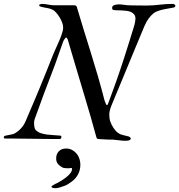

<svg xmlns="http://www.w3.org/2000/svg" viewBox="-49 -718 926 992"><path d="M457.5 0Q452.1 -1 450.7 -4.4Q449.2 -7.8 448.2 -11.7Q436.5 -56.2 420.2 -112.1Q403.8 -168 384.8 -231.9Q365.7 -295.9 344.5 -366.5Q323.2 -437 301.8 -511.2Q301.3 -515.6 294.4 -524.4Q292 -524.4 289.1 -521.5Q286.1 -518.6 283.7 -514.9Q281.2 -511.2 279.3 -507.6Q277.3 -503.9 276.9 -502Q263.2 -464.4 251.2 -429.2Q239.3 -394 225.1 -357.4Q201.7 -296.4 178.2 -234.1Q154.8 -171.9 132.8 -109.9Q130.9 -106.4 128.9 -98.6Q127 -90.8 127 -86.9Q127 -83 127.2 -77.1Q127.4 -71.3 128.2 -65.4Q128.9 -59.6 130.9 -54.2Q132.8 -48.8 136.2 -45.4Q146.5 -35.2 162.1 -30Q177.7 -24.9 194.8 -22.7Q211.9 -20.5 228.8 -19.8Q245.6 -19 258.8 -17.6Q265.6 -17.1 266.8 -15.9Q268.1 -14.6 268.1 -10.7Q268.1 -6.8 267.1 -4.4Q266.1 -2 262.2 0H204.1Q195.8 0 180.7 -0.2Q165.5 -0.5 146.2 -0.7Q127 -1 104.7 -1.2Q82.5 -1.5 60.3 -1.7Q38.1 -2 16.6 -2.2Q-4.9 -2.4 -22.5 -2.4Q-26.9 -2.4 -28.1 -4.2Q-29.3 -5.9 -29.3 -9.3Q-29.3 -12.7 -25.9 -14.9Q-22.5 -17.1 -18.1 -17.6Q-7.3 -20 5.1 -22.2Q17.6 -24.4 23.4 -26.9Q43 -37.1 58.1 -53.2Q73.2 -69.3 81.5 -87.9Q101.1 -133.3 119.6 -176.8Q138.2 -220.2 156 -263.4Q173.8 -306.6 191.2 -349.9Q208.5 -393.1 226.1 -437.5Q230 -446.8 235.8 -459.7Q241.7 -472.7 247.6 -486.1Q253.4 -499.5 258.8 -511.7Q264.2 -523.9 266.6 -531.2Q271 -543.5 274.2 -554.9Q277.3 -566.4 277.3 -576.2Q277.3 -587.9 272 -601.8Q266.6 -615.7 258.8 -628.7Q251 -641.6 241.9 -651.9Q232.9 -662.1 225.1 -666.5Q210.4 -674.3 195.1 -676.5Q179.7 -678.7 165 -682.6Q153.3 -685.1 153.3 -690.9Q153.3 -693.4 156 -694.8Q158.7 -696.3 161.6 -696.8Q164.1 -697.8 166.5 -697.8Q168.9 -697.8 170.9 -697.8Q176.8 -697.8 184.3 -696.8Q191.9 -695.8 199.7 -694.3Q207.5 -692.9 214.6 -691.9Q221.7 -690.9 226.1 -690.9H330.1Q340.8 -690.9 343.5 -688.7Q346.2 -686.5 347.7 -682.6Q365.7 -620.6 384.3 -561.5Q402.8 -502.4 421.1 -443.4Q439.5 -384.3 457 -324Q474.6 -263.7 491.2 -198.7Q493.2 -191.9 496.3 -185.1Q499.5 -178.2 500.5 -177.2Q502 -174.8 503.9 -174.8Q504.9 -174.8 506.1 -176.3Q507.3 -177.7 508.3 -179.2Q522.9 -219.2 534.4 -250.2Q545.9 -281.2 555.4 -308.6Q564.9 -335.9 573.7 -362.3Q582.5 -388.7 592.5 -419.2Q602.5 -449.7 614 -486.8Q625.5 -523.9 640.6 -572.8Q646.5 -590.3 648.7 -603.3Q650.9 -616.2 650.9 -621.1Q650.9 -634.3 644.8 -642.6Q638.7 -650.9 628.7 -655.5Q618.7 -660.2 606.2 -661.9Q593.8 -663.6 581.1 -664.1Q568.4 -664.6 556.6 -664.8Q544.9 -665 536.6 -666.5Q531.7 -668.5 531 -671.9Q530.3 -675.3 530.3 -678.2Q530.3 -684.6 534.9 -688Q539.6 -691.4 546.1 -693.1Q552.7 -694.8 559.6 -695.1Q566.4 -695.3 571.3 -695.3Q576.7 -695.3 588.9 -693.6Q601.1 -691.9 609.4 -690.9Q619.1 -690.4 635.3 -690.2Q651.4 -689.9 667.5 -689.7Q683.6 -689.5 696.3 -689.5Q709 -689.5 711.9 -689.5Q741.7 -689.5 775.1 -693.6Q808.6 -697.8 840.8 -697.8Q845.2 -697.8 851.1 -695.8Q856.9 -693.8 856.9 -688.5Q856.9 -681.2 848.6 -679.2Q839.4 -676.8 825.2 -674.8Q811 -672.9 795.9 -669.4Q780.8 -666 766.6 -661.1Q752.4 -656.2 743.7 -648.9Q731.9 -638.7 723.4 -627.9Q714.8 -617.2 708.5 -606Q702.1 -594.7 697 -582.8Q691.9 -570.8 686.5 -557.6Q667 -511.2 648.7 -466.8Q630.4 -422.4 611.8 -377.7Q593.3 -333 574 -286.4Q554.7 -239.7 533.7 -189.5Q524.4 -168 520 -153.6Q515.6 -139.2 515.6 -126Q515.6 -105 521 -89.6Q526.4 -74.2 537.6 -56.6Q543.9 -47.9 550 -40.8Q556.2 -33.7 567.9 -26.9Q571.3 -24.9 577.1 -22.9Q583 -21 590.1 -19.3Q597.2 -17.6 604 -15.9Q610.8 -14.2 616.2 -12.7Q620.6 -11.2 623.5 -8.1Q626.5 -4.9 626.5 -2.4Q626.5 2 623 4.4Q619.6 6.8 615.2 7.8Q610.8 8.8 606.2 9Q601.6 9.3 598.6 9.3Q582 9.3 565.9 6.8Q549.8 4.4 534.2 3.4H515.6Q512.2 3.4 503.9 2.9Q495.6 2.4 486.6 2Q477.5 1.5 469.2 1Q460.9 0.5 457.5 0ZM216.8 248V247.6Q216.8 244.1 222.7 240.2Q230.5 234.9 236.6 232.2Q242.7 229.5 247.1 227.5L250 226.1Q258.8 221.2 271.2 213.4Q283.7 205.6 295.4 196Q307.1 186.5 315.2 175.8Q323.2 165 323.2 153.8Q323.2 149.9 319.8 149.9Q314.9 150.4 310.5 150.9Q306.2 151.4 301.8 151.4Q296.4 151.4 291.3 150.9Q286.1 150.4 280.8 149.9Q278.3 149.4 274.2 147.5Q270 145.5 265.9 142.6Q261.7 139.6 257.8 136.5Q253.9 133.3 252 130.9Q241.2 120.1 241.2 100.6Q241.2 77.6 255.1 63.5Q269 49.3 292.5 49.3Q309.1 49.3 322.8 56.4Q336.4 63.5 346.2 75Q356 86.4 361.1 101.6Q366.2 116.7 366.2 132.8Q366.2 160.6 354 183.3Q341.8 206.1 319.8 221.7Q312 226.6 303.7 232.4Q295.4 238.3 283.2 242.7Q268.6 248 257.6 251.2Q246.6 254.4 234.4 254.4Q230 254.4 223.4 252.4Q216.8 250.5 216.8 248Z"/></svg>

Font: IM FELL French Canon
Style: Italic
Weight: 400
Italic angle: -17°
Designer: Igino Marini
Foundry: Igino Marini
Version: 3.00